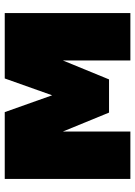

<svg xmlns="http://www.w3.org/2000/svg" viewBox="100 -670 570 810"><g transform="rotate(-90 385.0 -265.0)"><path d="M35 0V-530H317L388 -330L459 -530H735V0H535V-285L455 -90H315L235 -285V0Z"/></g></svg>

Font: Golos Text Black
Style: Regular
Weight: 900
Designer: A.Korolkova, Vitaly Kuzmin
Foundry: ParaType Ltd
Version: Version 2.004